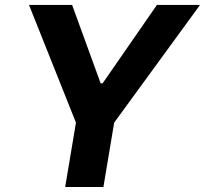

<svg xmlns="http://www.w3.org/2000/svg" viewBox="-20 -747 819 767"><path d="M95.9 -727.3H268.1L382.1 -414.1H389.9L606.9 -727.3H779.1L436.1 -257.1L393.1 0H240.4L283.4 -257.1Z"/></svg>

Font: Karasuma Gothic
Style: Bold Italic
Weight: 700
Italic angle: 9.39998°
Designer: Rasmus Andersson / Ryoko Nishizuka
Foundry: Genbu
Version: Version 1.00